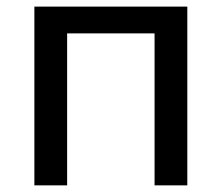

<svg xmlns="http://www.w3.org/2000/svg" viewBox="-20 -558 668 578"><path d="M543.9 -538.1V0H445.3V-457.5H182.1V0H83.5V-538.1Z"/></svg>

Font: Open Sans Medium
Style: Regular
Weight: 500
Designer: Monotype Design Team
Foundry: Monotype Imaging Inc.
Version: Version 3.000